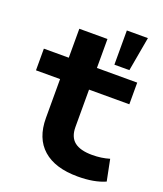

<svg xmlns="http://www.w3.org/2000/svg" viewBox="-133 -793 758 891"><g transform="rotate(20 246.0 -347.5)"><path d="M356 10Q244 10 184.5 -42.5Q125 -95 125 -195V-387H6V-494H129V-637H268V-494H467V-387H268V-203Q268 -153 297 -130Q326 -107 385 -107Q408 -107 429 -110Q450 -113 470 -119L491 -14Q464 -2 430.5 4Q397 10 356 10ZM339 -536V-705H443L413 -536Z"/></g></svg>

Font: Nunito Sans 10pt Expanded
Style: Bold
Weight: 700
Width: 7
Designer: Vernon Adams
Foundry: Vernon Adams
Version: Version 3.101;gftools[0.9.27]